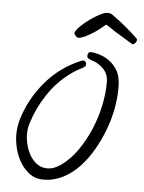

<svg xmlns="http://www.w3.org/2000/svg" viewBox="-52 -706 597 795"><g transform="rotate(5 247.0 -308.5)"><path d="M434.6 -351.6Q434.6 -314.5 426.3 -270.5Q418 -226.6 401.4 -182.6Q384.8 -138.7 360.8 -97.2Q336.9 -55.7 306.2 -23.4Q275.4 8.8 237.8 27.8Q200.2 46.9 157.2 46.9Q125 46.9 101.6 29.8Q78.1 12.7 62 -13.7Q45.9 -40 38.1 -70.8Q30.3 -101.6 30.3 -128.9Q30.3 -161.1 39.1 -192.4Q66.4 -282.2 127 -352.5Q187.5 -422.9 274.4 -458Q276.4 -459 279.3 -459Q286.1 -459 289.6 -454.1Q293 -449.2 293 -443.4Q293 -436.5 285.2 -431.6Q271.5 -423.8 257.8 -416.5Q244.1 -409.2 230.5 -398.4Q176.8 -359.4 138.7 -301.8Q100.6 -244.1 81.1 -180.7Q74.2 -160.2 74.2 -134.8Q74.2 -114.3 80.1 -90.8Q85.9 -67.4 97.7 -47.4Q109.4 -27.3 127.4 -14.2Q145.5 -1 169.9 -1Q185.5 -1 199.7 -6.8Q213.9 -12.7 226.6 -21.5Q263.7 -47.9 293 -89.8Q322.3 -131.8 342.8 -180.2Q363.3 -228.5 374 -278.8Q384.8 -329.1 384.8 -374V-385.7Q382.8 -411.1 367.7 -428.7Q352.5 -446.3 330.1 -457Q323.2 -460 316.9 -461.9Q310.5 -463.9 304.7 -466.8Q294.9 -470.7 294.9 -480.5Q294.9 -487.3 298.8 -492.2Q302.7 -497.1 309.6 -496.1H310.5Q332 -494.1 353 -486.3Q374 -478.5 390.6 -464.8Q407.2 -451.2 418.5 -432.6Q429.7 -414.1 432.6 -390.6Q434.6 -380.9 434.6 -371.6Q434.6 -362.3 434.6 -351.6ZM494.1 -563.5Q494.1 -557.6 488.8 -550.8Q483.4 -543.9 477.5 -543.9L474.6 -544.9L407.2 -585.9Q404.3 -586.9 397.5 -591.8Q390.6 -596.7 382.8 -602.1Q375 -607.4 368.7 -611.3Q362.3 -615.2 361.3 -615.2Q353.5 -608.4 339.4 -597.2Q325.2 -585.9 309.1 -575.7Q293 -565.4 276.9 -558.1Q260.7 -550.8 251 -550.8Q246.1 -550.8 239.7 -557.6Q233.4 -564.5 233.4 -570.3V-571.3Q233.4 -572.3 233.9 -572.3Q234.4 -572.3 234.4 -573.2Q239.3 -584 255.4 -599.6Q271.5 -615.2 291.5 -629.4Q311.5 -643.6 331.1 -653.8Q350.6 -664.1 362.3 -664.1Q377 -664.1 384.8 -657.2Q414.1 -636.7 440.9 -614.3Q467.8 -591.8 493.2 -567.4V-565.4Q493.2 -564.5 494.1 -563.5Z"/></g></svg>

Font: Calligraffiti
Style: Regular
Weight: 400
Designer: Dathan Boardman
Foundry: Open Window
Version: Version 1.000